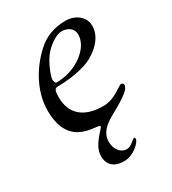

<svg xmlns="http://www.w3.org/2000/svg" viewBox="-158 -522 718 802"><g transform="rotate(-30 201.0 -120.5)"><path d="M32 -147C32 41 191 2 191 19C191 31 130 73 130 129C130 169 154 195 205 195C251 195 292 153 292 139C292 134 292 131 289 131C278 131 264 157 238 157C212 157 188 131 188 93C188 52 217 26 253 6C339 -41 364 -62 364 -81C364 -87 360 -91 352 -91C341 -91 301 -48 244 -48C145 -48 100 -98 100 -173C100 -199 103 -214 117 -214C211 -215 265 -237 274 -241C293 -249 371 -290 371 -362C371 -406 331 -436 284 -436C228 -436 182 -418 145 -383C76 -319 32 -233 32 -147ZM114 -251C114 -264 137 -328 167 -359C193 -386 224 -406 249 -406C266 -406 302 -397 302 -359C302 -296 220 -231 123 -231C116 -231 114 -244 114 -251Z"/></g></svg>

Font: OFL Sorts Mill Goudy
Style: Italic
Weight: 500
Italic angle: -6°
Version: Version 003.000